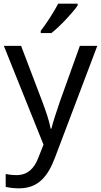

<svg xmlns="http://www.w3.org/2000/svg" viewBox="-20 -786 550 1046"><path d="M403 -756V-766H297C274 -721 231 -655 202 -618V-606H260C307 -642 378 -719 403 -756ZM1 -536 217 2 189 73C167 131 131 168 70 168C47 168 25 165 11 162V232C28 236 52 240 84 240C188 240 241 175 279 74L510 -536H415L306 -232C287 -177 268 -118 260 -85H256C248 -129 231 -177 211 -231L95 -536Z"/></svg>

Font: Noto Sans Mahajani
Style: Regular
Weight: 400
Designer: Monotype Design Team
Foundry: Monotype Imaging Inc.
Version: Version 2.003